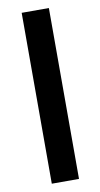

<svg xmlns="http://www.w3.org/2000/svg" viewBox="-87 -800 440 841"><g transform="rotate(-10 133.0 -380.0)"><path d="M194 0V-760H73V0Z"/></g></svg>

Font: Noto Sans Ethiopic SemiCondensed SemiBold
Style: Regular
Weight: 600
Width: 4
Designer: Monotype Design Team
Foundry: Monotype Imaging Inc.
Version: Version 2.102